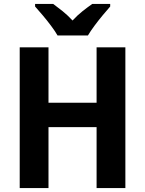

<svg xmlns="http://www.w3.org/2000/svg" viewBox="-20 -954 737 974"><path d="M616 0H470V-309H226V0H80V-714H226V-433H470V-714H616ZM272 -774Q260 -795 239.5 -822.5Q219 -850 197 -876Q175 -902 158 -921V-934H250Q272 -918 298 -897Q324 -876 348 -850Q373 -877 399 -897.5Q425 -918 448 -934H539V-921Q523 -903 501 -876.5Q479 -850 459 -823Q439 -796 426 -774Z"/></svg>

Font: Noto Sans SemiCondensed
Style: Bold
Weight: 700
Width: 4
Designer: Monotype Design Team
Foundry: Monotype Imaging Inc.
Version: Version 2.013; ttfautohint (v1.8.4.7-5d5b)